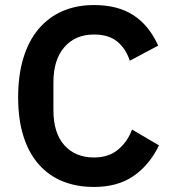

<svg xmlns="http://www.w3.org/2000/svg" viewBox="-20 -730 682 762"><path d="M353 12Q284 12 228.5 -10.5Q173 -33 133.5 -78Q94 -123 73 -189.5Q52 -256 52 -344Q52 -432 73 -500.5Q94 -569 133.5 -615.5Q173 -662 228.5 -686Q284 -710 353 -710Q447 -710 509 -670Q571 -630 608 -549L495 -489Q480 -536 446 -564.5Q412 -593 353 -593Q279 -593 235.5 -543Q192 -493 192 -403V-293Q192 -202 235.5 -153.5Q279 -105 353 -105Q412 -105 449.5 -137Q487 -169 504 -216L611 -153Q573 -75 510 -31.5Q447 12 353 12Z"/></svg>

Font: IBM Plex Sans SmBld
Style: Regular
Weight: 600
Designer: Mike Abbink, Paul van der Laan, Pieter van Rosmalen
Foundry: Bold Monday
Version: Version 3.005